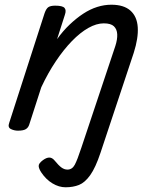

<svg xmlns="http://www.w3.org/2000/svg" viewBox="-20 -539 653 814"><path d="M406 109Q385 172 362.5 203.5Q340 235 315 245Q290 255 258 255Q230 255 202.5 238.5Q175 222 155 192Q145 177 144 165.5Q143 154 162 140Q177 129 189 129Q201 129 211 141Q229 163 241 171.5Q253 180 266 180Q286 180 297 159.5Q308 139 325 87L469 -344Q478 -372 477 -393.5Q476 -415 463 -427.5Q450 -440 420 -440Q389 -440 354.5 -420.5Q320 -401 285 -365Q250 -329 216.5 -279Q183 -229 155 -169L104 -11Q100 2 89.5 8.5Q79 15 56 15Q40 15 26 8Q12 1 19 -18L169 -483Q176 -503 185.5 -509Q195 -515 214 -515Q245 -515 253.5 -505.5Q262 -496 255 -476L222 -373Q247 -408 275.5 -435Q304 -462 333 -481Q362 -500 392 -509.5Q422 -519 452 -519Q505 -519 533 -494Q561 -469 564 -423.5Q567 -378 547 -315Z"/></svg>

Font: Playwrite CZ
Style: Regular
Weight: 400
Designer: Veronika Burian, José Scaglione
Foundry: TypeTogether
Version: Version 1.002